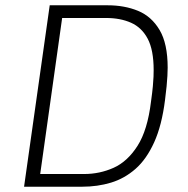

<svg xmlns="http://www.w3.org/2000/svg" viewBox="-20 -706 711 726"><path d="M71 0 168 -686H387Q451 -686 502 -665Q553 -644 583.5 -592.5Q614 -541 614 -450Q614 -436 613 -419Q612 -402 610 -380Q608 -358 604 -328Q592 -232 563 -168Q534 -104 492.5 -67.5Q451 -31 400 -15.5Q349 0 291 0ZM132 -48H298Q357 -48 409.5 -71.5Q462 -95 500 -154.5Q538 -214 551 -322Q556 -358 558 -380Q560 -402 560.5 -416Q561 -430 561 -441Q561 -517 538.5 -559.5Q516 -602 475.5 -620Q435 -638 381 -638H215Z"/></svg>

Font: Chivo Medium Thin
Style: Italic
Weight: 250
Italic angle: -8.05°
Version: Version 2.002